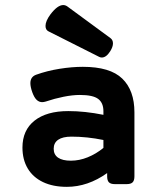

<svg xmlns="http://www.w3.org/2000/svg" viewBox="-20 -725 640 756"><path d="M159.2 -623Q159.2 -642.1 178.7 -668.5Q206.5 -705.1 229 -705.1Q237.3 -705.1 245.1 -699.7L414.6 -575.2Q424.8 -567.9 424.8 -554.2Q424.8 -540.5 414.1 -523.4Q398.4 -498.5 380.9 -498.5Q374.5 -498.5 369.6 -501.5L170.9 -601.6Q159.2 -607.4 159.2 -623ZM509.3 -282.7V-30.8Q509.3 -14.2 502.2 -7.1Q495.1 0 478.5 0H432.6Q416 0 408.9 -7.1Q401.9 -14.2 401.9 -30.8V-43.5Q325.7 10.7 243.2 10.7Q188.5 10.7 149.2 -8.1Q109.9 -26.9 89.1 -61.8Q68.4 -96.7 68.4 -144Q68.4 -212.4 116 -250Q163.6 -287.6 249 -287.6Q314 -287.6 387.2 -272.9V-287.1Q387.2 -319.8 366.7 -335.4Q346.2 -351.1 294.4 -351.1Q265.6 -351.1 230.2 -344Q194.8 -336.9 160.2 -325.2Q151.9 -322.8 146 -322.8Q133.8 -322.8 124.3 -331.8Q114.7 -340.8 106.9 -362.3Q99.6 -383.3 99.6 -397.5Q99.6 -422.4 122.1 -430.7Q165.5 -446.3 214.4 -454.1Q263.2 -461.9 306.2 -461.9Q413.6 -461.9 461.4 -415.5Q509.3 -369.1 509.3 -282.7ZM258.8 -92.3Q292.5 -92.3 325.4 -105.7Q358.4 -119.1 387.2 -142.6V-173.8Q322.8 -187 261.2 -187Q227.1 -187 209.2 -174.8Q191.4 -162.6 191.4 -139.2Q191.4 -116.2 208.7 -104.2Q226.1 -92.3 258.8 -92.3Z"/></svg>

Font: Courier Prime Sans
Style: Bold
Weight: 700
Designer: Alan Dague-Greene
Foundry: Quote-Unquote Apps
Version: Version 3.020